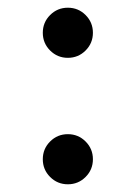

<svg xmlns="http://www.w3.org/2000/svg" viewBox="-20 -472 352 498"><path d="M91 -59Q91 -32 110 -13Q129 6 156 6Q183 6 202 -13Q221 -32 221 -59Q221 -86 202 -105Q183 -124 156 -124Q129 -124 110 -105Q91 -86 91 -59ZM91 -387Q91 -360 110 -341Q129 -322 156 -322Q183 -322 202 -341Q221 -360 221 -387Q221 -414 202 -433Q183 -452 156 -452Q129 -452 110 -433Q91 -414 91 -387Z"/></svg>

Font: Sawarabi Mincho
Style: Regular
Weight: 400
Version: Version 1.082; ttfautohint (v1.8.4.7-5d5b)